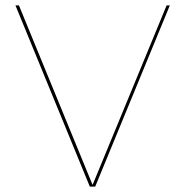

<svg xmlns="http://www.w3.org/2000/svg" viewBox="-20 -695 714 715"><path d="M314.5 0 37.5 -675H50.5L324.5 -7H325L600.5 -675H612.5L334.5 0Z"/></svg>

Font: Anybody ExtraExpanded Thin
Style: Regular
Weight: 100
Width: 8
Designer: Tyler Finck
Foundry: Etcetera Type Company
Version: Version 1.010; ttfautohint (v1.8.3) -l 8 -r 50 -G 200 -x 14 